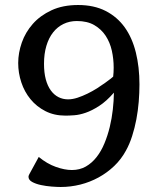

<svg xmlns="http://www.w3.org/2000/svg" viewBox="-20 -728 644 767"><path d="M432.1 -421.9Q433.1 -430.2 433.6 -439.2Q434.1 -448.2 434.1 -458Q434.1 -492.2 426.8 -525.4Q419.4 -558.6 402.1 -585Q384.8 -611.3 356.7 -627.7Q328.6 -644 287.1 -644Q257.8 -644 233.6 -632.3Q209.5 -620.6 192.1 -598.6Q174.8 -576.7 165.3 -544.9Q155.8 -513.2 155.8 -473.1Q155.8 -438 162.8 -411.4Q169.9 -384.8 182.9 -366.9Q195.8 -349.1 213.4 -340.1Q231 -331.1 252 -331.1Q269.5 -331.1 289.6 -337.6Q309.6 -344.2 329.6 -354Q349.6 -363.8 367.7 -375.2Q385.7 -386.7 399.9 -397Q414.1 -407.2 422.9 -414.1Q431.6 -420.9 432.1 -421.9ZM482.9 -126Q464.4 -91.8 436.3 -64.9Q408.2 -38.1 374 -19.3Q339.8 -0.5 301 9.3Q262.2 19 222.2 19Q208 19 186 17.3Q164.1 15.6 143.6 11.2Q123 6.8 108.4 -1.2Q93.8 -9.3 93.8 -22Q93.8 -25.9 97.2 -32.2L134.8 -101.1Q168 -73.7 203.1 -61.3Q238.3 -48.8 267.1 -48.8Q298.3 -48.8 322.8 -62.7Q347.2 -76.7 365.7 -100.3Q384.3 -124 397.2 -155.3Q410.2 -186.5 418.5 -220.9Q426.8 -255.4 430.7 -290.5Q434.6 -325.7 435.1 -357.9Q404.8 -323.2 376 -304.7Q347.2 -286.1 322.3 -277.6Q297.4 -269 276.6 -267.6Q255.9 -266.1 241.7 -266.1Q196.3 -266.1 161.1 -284.2Q126 -302.2 101.8 -331.8Q77.6 -361.3 65.2 -398.9Q52.7 -436.5 52.7 -476.1Q52.7 -516.6 67.1 -557.9Q81.5 -599.1 111.1 -632.6Q140.6 -666 185.8 -687Q231 -708 292 -708Q355.5 -708 401.9 -684.3Q448.2 -660.6 478.3 -618.7Q508.3 -576.7 522.7 -518.3Q537.1 -460 537.1 -391.1Q537.1 -357.4 534.2 -321.5Q531.2 -285.6 524.7 -251Q518.1 -216.3 507.8 -184.3Q497.6 -152.3 482.9 -126Z"/></svg>

Font: Artifika
Style: Medium
Weight: 500
Designer: Yulya Zhdanova | Cyreal.org
Foundry: Yulya Zhdanova | Cyreal
Version: Version 1.000